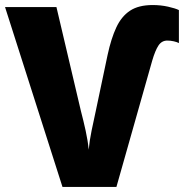

<svg xmlns="http://www.w3.org/2000/svg" viewBox="-20 -742 742 762"><path d="M644 -581Q622 -581 609 -561.5Q596 -542 584 -501L442 0H228L0 -714H204L301 -302Q311 -264 320 -223Q329 -182 332 -148Q335 -182 343.5 -223.5Q352 -265 360 -301L407 -524Q421 -589 441.5 -633Q462 -677 496 -699.5Q530 -722 586 -722Q618 -722 647 -715.5Q676 -709 690 -702V-571Q683 -575 670 -578Q657 -581 644 -581Z"/></svg>

Font: Noto Sans Disp ExtBd
Style: Regular
Weight: 800
Designer: Monotype Design Team
Foundry: Monotype Imaging Inc.
Version: Version 2.000;GOOG;noto-source:20170915:90ef993387c0; ttfaut